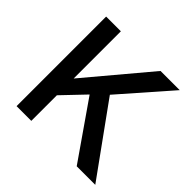

<svg xmlns="http://www.w3.org/2000/svg" viewBox="-170 -880 1061 1061"><g transform="rotate(45 360.0 -350.0)"><path d="M665 -700H515L205 -331V-700H90V0H205V-200L330 -331L560 0H705L410 -409Z"/></g></svg>

Font: Goli Medium
Style: Regular
Weight: 500
Designer: jaikishan Patel
Foundry: MagicType
Version: Version 1.000;Glyphs 3.2 (3242)